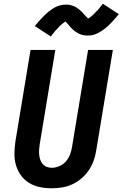

<svg xmlns="http://www.w3.org/2000/svg" viewBox="-20 -1003 658 1031"><path d="M257 8Q224 8 193 1.5Q162 -5 136 -21Q110 -37 92 -62Q74 -87 65.5 -117Q57 -147 57.5 -179.5Q58 -212 63 -245L144 -735H277L193 -227Q191 -213 190 -199Q189 -185 190.5 -171Q192 -157 196.5 -144.5Q201 -132 209.5 -122Q218 -112 231 -107Q244 -102 258 -102Q278 -102 299 -111Q320 -120 334 -136.5Q348 -153 356 -173.5Q364 -194 367 -215L453 -735H586L497 -197Q493 -169 483.5 -142Q474 -115 457.5 -90Q441 -65 418 -45.5Q395 -26 368.5 -13.5Q342 -1 313.5 3.5Q285 8 257 8ZM253 -807 167 -863Q177 -876 187 -887Q197 -898 206 -907.5Q215 -917 224 -925.5Q233 -934 241.5 -941Q250 -948 261.5 -955.5Q273 -963 284.5 -968Q296 -973 308.5 -975.5Q321 -978 333 -978Q338 -978 343 -978Q348 -978 353 -977Q358 -976 362.5 -974.5Q367 -973 372 -971.5Q377 -970 381 -968Q385 -966 388.5 -964Q392 -962 396 -959Q400 -956 404 -953Q408 -950 411.5 -946.5Q415 -943 418.5 -940Q422 -937 424.5 -934Q427 -931 429.5 -928Q432 -925 436.5 -920.5Q441 -916 444 -912.5Q447 -909 450.5 -906Q454 -903 453 -902Q453 -901 452.5 -901Q452 -901 451 -901H450Q450 -902 454 -904Q458 -906 461 -908Q464 -910 467.5 -913Q471 -916 472.5 -917.5Q474 -919 476.5 -920.5Q479 -922 480.5 -924Q482 -926 484.5 -928Q487 -930 489 -932.5Q491 -935 493.5 -937.5Q496 -940 498.5 -942.5Q501 -945 504 -948Q507 -951 509.5 -954Q512 -957 514.5 -960.5Q517 -964 520 -967.5Q523 -971 526 -975Q529 -979 532 -983L618 -927Q607 -914 597.5 -903Q588 -892 579 -882.5Q570 -873 561 -864.5Q552 -856 543.5 -849.5Q535 -843 523.5 -835.5Q512 -828 500 -822.5Q488 -817 476 -814.5Q464 -812 452 -812Q447 -812 442 -812.5Q437 -813 432 -813.5Q427 -814 422 -815.5Q417 -817 412.5 -818.5Q408 -820 404 -822Q400 -824 396 -826.5Q392 -829 388 -831.5Q384 -834 380 -837Q376 -840 372.5 -843.5Q369 -847 365.5 -850Q362 -853 359.5 -856Q357 -859 354.5 -862Q352 -865 348 -869.5Q344 -874 341 -877.5Q338 -881 334.5 -884Q331 -887 331 -889H334L330 -887Q326 -884 323.5 -882Q321 -880 317.5 -877.5Q314 -875 312 -873.5Q310 -872 308 -870Q306 -868 304 -866Q302 -864 299.5 -862Q297 -860 295.5 -857.5Q294 -855 291.5 -852.5Q289 -850 286.5 -847.5Q284 -845 281 -842Q278 -839 275.5 -836Q273 -833 270.5 -829.5Q268 -826 265 -822.5Q262 -819 258.5 -815Q255 -811 253 -807Z"/></svg>

Font: Iosevka Extrabold Extended
Style: Italic
Weight: 800
Width: 7
Italic angle: -9°
Monospace: yes
Designer: Belleve Invis
Foundry: Belleve Invis
Version: Version 32.5.0; ttfautohint (v1.8.4)